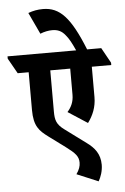

<svg xmlns="http://www.w3.org/2000/svg" viewBox="-131 -936 748 1151"><g transform="rotate(-5 243.5 -361.0)"><path d="M382 -186C413 -228 434 -277 434 -337V-520H551V-534L500 -626H415C336 -823 273 -890 172 -890C140 -890 113 -885 83 -874L144 -744C168 -754 194 -759 216 -759C249 -759 273 -749 295 -721C314 -699 329 -670 349 -626H-64V-612L-12 -520H54V-293C54 -195 86 -165 137 -127L237 -53C292 -12 311 9 311 46C311 67 304 89 286 114L415 168C429 144 442 108 442 70C442 5 409 -34 365 -66L238 -160C191 -194 184 -222 184 -272V-520H304V-363C304 -320 289 -289 265 -262Z"/></g></svg>

Font: Noto Serif Devanagari Condensed ExtraBold
Style: Regular
Weight: 800
Width: 3
Designer: Universal Thirst, Indian Type Foundry and the Monotype Design Team
Foundry: Monotype Imaging Inc.
Version: Version 2.004